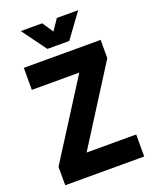

<svg xmlns="http://www.w3.org/2000/svg" viewBox="-163 -990 862 1080"><g transform="rotate(-20 267.5 -450.0)"><path d="M204.1 -754.9Q177.7 -791 97.7 -900.4Q129.9 -900.4 225.6 -900.4Q237.3 -883.8 269.5 -835Q280.3 -851.6 313.5 -900.4Q344.7 -900.4 441.4 -900.4Q414.1 -863.3 335 -754.9Q302.7 -754.9 204.1 -754.9ZM211.9 -131.8Q286.1 -131.8 508.8 -131.8Q508.8 -98.6 508.8 0Q390.6 0 36.1 0Q36.1 -27.3 36.1 -110.4Q108.4 -224.6 327.1 -568.4Q255.9 -568.4 43 -568.4Q43 -600.6 43 -700.2Q158.2 -700.2 502.9 -700.2Q502.9 -672.9 502.9 -590.8Q430.7 -476.6 211.9 -131.8Z"/></g></svg>

Font: LeFont
Style: Regular
Weight: 700
Designer: Leryon MEDIA
Version: Version 1.0